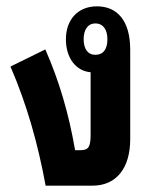

<svg xmlns="http://www.w3.org/2000/svg" viewBox="-20 -586 490 606"><path d="M391 -147V-429C391 -522 349 -566 286 -566C224 -566 188 -522 188 -462C188 -405 218 -362 266 -358V-159C266 -118 256 -112 233 -112H217C197 -228 167 -330 123 -430L13 -376C65 -256 100 -131 124 0H272C347 0 391 -55 391 -147ZM281 -413C257 -413 244 -432 244 -462C244 -492 257 -512 281 -512C306 -512 319 -492 319 -462C319 -431 306 -413 281 -413Z"/></svg>

Font: Noto Sans Thai Looped ExtraCondensed
Style: Bold
Weight: 700
Width: 2
Designer: Sasikarn Vongin, Ben Mitchell
Foundry: The Fontpad Ltd
Version: Version 1.001